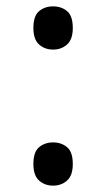

<svg xmlns="http://www.w3.org/2000/svg" viewBox="-20 -570 334 604"><path d="M147 -414Q121 -414 103 -430Q85 -446 85 -482Q85 -520 103 -535Q121 -550 147 -550Q173 -550 191 -535Q209 -520 209 -482Q209 -446 191 -430Q173 -414 147 -414ZM147 14Q121 14 103 -2Q85 -18 85 -54Q85 -92 103 -107Q121 -122 147 -122Q173 -122 191 -107Q209 -92 209 -54Q209 -18 191 -2Q173 14 147 14Z"/></svg>

Font: telugu15
Style: Book
Weight: 400
Designer: Jelle Bosma - Monotype Design Team
Foundry: Monotype Imaging Inc.
Version: Version 2.003